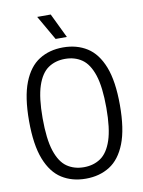

<svg xmlns="http://www.w3.org/2000/svg" viewBox="-101 -1015 815 1093"><g transform="rotate(-10 306.0 -468.5)"><path d="M305.9 9.3Q226.5 9.3 167.6 -28Q108.6 -65.2 76 -148.5Q43.3 -231.9 43.3 -370Q43.3 -508.1 76 -591.5Q108.6 -674.8 167.6 -712Q226.5 -749.3 305.9 -749.3Q385.3 -749.3 444.3 -712Q503.2 -674.8 535.9 -591.5Q568.5 -508.1 568.5 -370Q568.5 -231.9 535.9 -148.5Q503.2 -65.2 444.3 -28Q385.3 9.3 305.9 9.3ZM305.9 -57Q361.9 -57 403.1 -85.1Q444.3 -113.2 467.1 -180.9Q489.8 -248.6 489.8 -367.5Q489.8 -488.8 467.1 -557.6Q444.3 -626.3 403.1 -654.7Q361.9 -683 305.9 -683Q250 -683 208.8 -655Q167.5 -626.9 144.8 -559.2Q122.1 -491.4 122.1 -372.5Q122.1 -251.2 144.8 -182.4Q167.5 -113.7 208.8 -85.3Q250 -57 305.9 -57ZM273.4 -804.1 191.9 -945.8H270.1L338.5 -804.1Z"/></g></svg>

Font: Encode Sans Condensed Thin
Style: Regular
Weight: 100
Width: 3
Designer: Multiple Designers
Foundry: Impallari Type
Version: Version 3.002